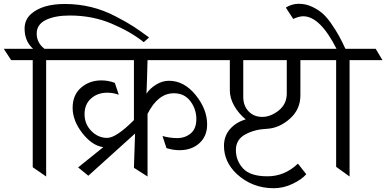

<svg xmlns="http://www.w3.org/2000/svg" viewBox="-79 -933 2042 1015"><path d="M290 -851Q212 -851 163.5 -827.5Q115 -804 115 -755.5Q115 -707 156 -675H279L318 -615H165V0L94 -49V-615H-20L-59 -675H96Q51 -715 51 -782Q51 -829 86 -860Q146 -912 264 -912Q408 -912 533 -846Q593 -815 628 -792Q663 -769 709 -735L681 -710Q611 -766 510 -808.5Q409 -851 290 -851Z M457 -508Q493 -508 528 -495L549 -432Q520 -443 488 -443Q437 -443 402.5 -412.5Q368 -382 368 -329.5Q368 -277 404 -240.5Q440 -204 487.5 -204Q535 -204 629 -298V-615H255L214 -675H1082L1122 -615H701Q701 -608 698.5 -525.5Q696 -443 695 -438Q715 -467 747.5 -486.5Q780 -506 814 -506Q894 -506 955 -431Q1016 -356 1016 -275Q1016 -213 975 -176Q934 -139 870 -139Q836 -139 801 -150L780 -214Q818 -203 858.5 -203Q899 -203 929 -227.5Q959 -252 959 -304Q959 -356 927.5 -398Q896 -440 840 -440Q756 -440 701 -331V0L629 -46L635 -227L388 -4L334 -48L467 -155Q408 -163 356.5 -229Q305 -295 305 -363Q305 -431 349.5 -469.5Q394 -508 457 -508Z M1509 -615V-429Q1509 -354 1452.5 -304.5Q1396 -255 1331 -252Q1266 -249 1217 -222Q1168 -195 1168 -139.5Q1168 -84 1206 -42.5Q1244 -1 1335 -1Q1426 -1 1496 -68L1540 -12Q1517 15 1468.5 38.5Q1420 62 1368 62Q1255 62 1173 -13Q1105 -77 1105 -162Q1105 -213 1136 -249.5Q1167 -286 1220 -302Q1183 -332 1159.5 -373Q1136 -414 1136 -456V-615H1025L983 -675H1610L1650 -615ZM1437 -439V-615H1207V-421Q1207 -374 1235 -344.5Q1263 -315 1307.5 -315Q1352 -315 1394.5 -349Q1437 -383 1437 -439Z M1769 -615V0L1698 -51V-615H1559L1522 -675H1700Q1613 -847 1524 -847Q1502 -847 1471 -833L1432 -893Q1464 -913 1501 -913Q1538 -913 1572.5 -896.5Q1607 -880 1631 -857.5Q1655 -835 1679 -798Q1714 -748 1747 -675H1907L1943 -615Z"/></svg>

Font: Halant
Style: Regular
Weight: 400
Designer: Hitesh Malaviya (Devanagari), Satya Rajpurohit (Latin)
Foundry: Indian Type Foundry
Version: Version 1.100;PS 1.0;hotconv 1.0.78;makeotf.lib2.5.61930; tt